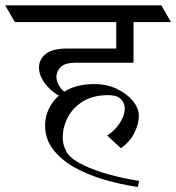

<svg xmlns="http://www.w3.org/2000/svg" viewBox="-62 -665 677 738"><path d="M384.8 -595.7H451.2V-423.8H227.1Q188.5 -423.8 171.6 -407.5Q154.8 -391.1 154.8 -369.6Q154.8 -347.2 171.9 -325.7Q189 -304.2 217.3 -298.3L200.7 -281.7Q150.4 -298.3 119.1 -334.2Q87.9 -370.1 87.9 -405.8Q87.9 -436 113.3 -457.3Q138.7 -478.5 196.8 -478.5H384.8ZM300.8 -341.8Q348.6 -341.8 387.5 -323.2Q426.3 -304.7 449 -276.6Q471.7 -248.5 471.7 -219.7Q471.7 -189 454.6 -154.5Q437.5 -120.1 402.8 -95.2L350.1 -144Q380.9 -164.1 399.2 -193.1Q417.5 -222.2 417.5 -247.6Q417.5 -269 402.6 -284.2Q387.7 -299.3 354.5 -299.3Q295.9 -299.3 257.1 -275.4Q218.3 -251.5 198.7 -214.1Q179.2 -176.8 179.2 -136.2Q179.2 -115.2 186.5 -97.2Q193.8 -79.1 201.2 -70.3Q218.3 -49.8 259.3 -30Q300.3 -10.3 356 5.4Q411.6 21 472.7 30.3L467.8 53.7Q400.4 43.9 336.9 25.1Q273.4 6.3 222.4 -22.7Q171.4 -51.8 141.4 -91.6Q111.3 -131.3 111.3 -182.6Q111.3 -223.1 132.6 -259.5Q153.8 -295.9 196 -318.8Q238.3 -341.8 300.8 -341.8ZM397.9 -644.5 435.1 -580.1H-4.9L-42 -644.5ZM558.1 -644.5 595.2 -580.1H155.8L118.7 -644.5Z"/></svg>

Font: Annapurna SIL
Style: Regular
Weight: 400
Designer: Peter Martin, Annie Olsen
Foundry: SIL International
Version: Version 2.000